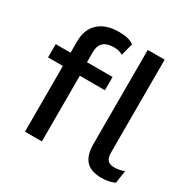

<svg xmlns="http://www.w3.org/2000/svg" viewBox="-165 -888 1042 1053"><g transform="rotate(30 356.0 -361.0)"><path d="M313 -645Q225 -645 225 -564V-500H387V-416H228V0H121V-416H27V-500H121V-572Q121 -648 167 -690Q213 -732 295 -732Q361 -732 390 -708L370 -631Q347 -645 313 -645ZM643 -75Q674 -75 705 -87L693 -7Q659 10 610 10Q543 10 511.5 -24Q480 -58 480 -131V-725H587V-140Q587 -104 600 -89.5Q613 -75 643 -75Z"/></g></svg>

Font: Elaine Sans Medium
Style: Regular
Weight: 500
Designer: Wei Huang
Foundry: Wei Huang
Version: Version 2.001;December 24, 2019;FontCreator 12.0.0.2547 64-b